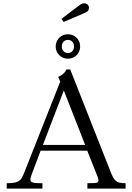

<svg xmlns="http://www.w3.org/2000/svg" viewBox="-20 -1116 783 1136"><path d="M120.8 -88.1 336.2 -633.1 324.4 -660.9Q340.4 -667.6 353.8 -679.4Q367.2 -691.1 372.6 -705H395.5L637.6 -91.4Q648 -64.5 659.2 -52.1Q670.5 -39.8 684.8 -35.9Q699.1 -32 723.1 -32V0H497V-32Q529.2 -32 541.4 -33.1Q553.5 -34.1 558 -37.6Q562.5 -41 562.5 -48.8Q562.5 -53.6 560.8 -60.1Q559.1 -66.6 555.6 -74.9L496.2 -224.4H220.4L167.9 -85.5Q164.6 -76.5 162.2 -68.6Q159.9 -60.6 159.9 -54.2Q159.9 -44.8 166.1 -40Q172.2 -35.2 186.2 -33.6Q200.2 -32 231 -32V0H19.9V-32Q53.1 -32 71.3 -36.6Q89.5 -41.1 100.5 -52.6Q111.5 -64.1 120.8 -88.1ZM483.8 -258.4 357.5 -580.6 233.9 -258.4ZM309.6 -841Q309.6 -860.8 319.2 -877.5Q328.7 -894.2 345.4 -903.7Q362.1 -913.2 381.9 -913.2Q401.6 -913.2 418.3 -903.7Q435 -894.2 444.6 -877.5Q454.1 -860.8 454.1 -841Q454.1 -821.2 444.6 -804.5Q435 -787.8 418.3 -778.3Q401.6 -768.8 381.9 -768.8Q362.1 -768.8 345.4 -778.3Q328.7 -787.8 319.2 -804.5Q309.6 -821.2 309.6 -841ZM418 -841.5Q418 -858.5 407.8 -869.2Q397.6 -880 381.9 -880Q366.2 -880 356 -869.2Q345.8 -858.5 345.8 -841.5Q345.8 -823.9 355.9 -812.9Q366.1 -802 381.9 -802Q397.6 -802 407.8 -812.9Q418 -823.9 418 -841.5ZM455.6 -1089Q461 -1092.8 466.4 -1094.6Q471.9 -1096.5 478.1 -1096.5Q490.2 -1096.5 498.3 -1089.1Q506.4 -1081.6 506.4 -1069.5Q506.4 -1059.5 501.4 -1053Q496.5 -1046.5 487 -1042.1Q457 -1029 422.9 -1014.3Q388.9 -999.6 356.4 -986.2L344 -1004.5Q366.4 -1022 406.1 -1052Q445.9 -1082 455.6 -1089Z"/></svg>

Font: Didactic
Style: Regular
Weight: 400
Designer: Tyler Finck
Foundry: Etcetera Type Co
Version: Version 3.007;FEAKit 1.0